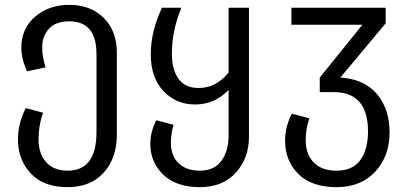

<svg xmlns="http://www.w3.org/2000/svg" viewBox="-20 -558 1685 792"><path d="M266 -538Q353 -538 407.5 -484.5Q462 -431 462 -340V-3Q462 94 408 154Q354 214 259 214Q159 214 106.5 157Q54 100 54 17Q54 -48 86 -112L158 -93Q139 -42 139 17Q139 76 170.5 111Q202 146 259 146Q378 146 378 -13V-335Q378 -470 266 -470Q209 -470 181.5 -439Q154 -408 154 -362Q154 -324 168 -280L92 -264Q68 -314 68 -362Q68 -440 124.5 -489Q181 -538 266 -538Z M923 -526H1007V6Q1007 95 952.5 154.5Q898 214 804 214Q707 214 653.5 162.5Q600 111 600 36Q600 -15 625 -62L696 -43Q685 -8 685 32Q685 84 716.5 115Q748 146 804 146Q865 146 894 104.5Q923 63 923 1V-187Q866 -127 784 -127Q707 -127 654.5 -182Q602 -237 602 -334Q602 -428 648 -526H728Q689 -431 689 -337Q689 -272 716 -233.5Q743 -195 799 -195Q872 -195 923 -259Z M1384 -238Q1483 -232 1535 -170Q1587 -108 1587 -12Q1587 86 1528 150Q1469 214 1368 214Q1265 214 1210.5 159.5Q1156 105 1156 22Q1156 -36 1184 -89L1256 -70Q1241 -25 1241 20Q1241 78 1274 112Q1307 146 1368 146Q1435 146 1466.5 102Q1498 58 1498 -16Q1498 -178 1357 -178H1299V-238L1475 -456H1182V-526H1571V-462Z"/></svg>

Font: FiraGO Book
Style: Regular
Weight: 350
Designer: bBox Type
Foundry: bBox Type GmbH
Version: Version 1.001;PS 001.001;hotconv 1.0.88;makeotf.lib2.5.64775